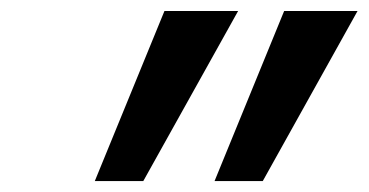

<svg xmlns="http://www.w3.org/2000/svg" viewBox="-20 -833 672 350"><path d="M414.1 -813 241.2 -502.9H152.8L279.8 -813ZM631.8 -813 459 -502.9H371.1L498 -813Z"/></svg>

Font: Arimo
Style: Bold Italic
Weight: 700
Italic angle: -12°
Designer: Steve Matteson
Foundry: Monotype Imaging Inc.
Version: Version 1.33